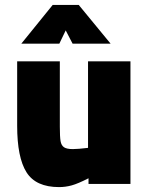

<svg xmlns="http://www.w3.org/2000/svg" viewBox="-20 -750 608 783"><path d="M50 0ZM50 -237V-500H224V-233Q224 -192 227 -174.5Q230 -157 241 -149.5Q252 -142 277 -142Q298 -142 339 -147V-500H512V0H341V-23Q298 -1 272.5 6Q247 13 221 13Q126 13 88 -47.5Q50 -108 50 -237ZM195 -730H301L431 -572H276L248 -626L222 -572H67Z"/></svg>

Font: Cairo Black
Style: Regular
Weight: 900
Designer: Mohamed Gaber, the designers of Titillium
Foundry: Kief Type Foundry
Version: Version 2.009; ttfautohint (v1.5.33-1714) -l 8 -r 50 -G 200 